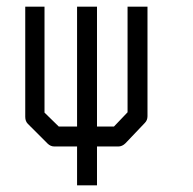

<svg xmlns="http://www.w3.org/2000/svg" viewBox="-20 -491 580 578"><path d="M56 -471H114V-152L157 -110H212V-471H272V-110H323L364 -153V-471H424V-141Q424 -129 416 -121L358 -60Q348 -50 336 -50H272V67H212V-50H144Q132 -50 123 -59L64 -118Q56 -126 56 -139Z"/></svg>

Font: 3270 Nerd Font
Style: Regular
Weight: 400
Monospace: yes
Version: Version 3.0.1;Nerd Fonts 3.3.0